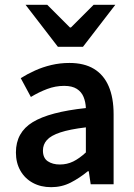

<svg xmlns="http://www.w3.org/2000/svg" viewBox="-20 -764 556 796"><path d="M192 12Q149 12 116 -6Q83 -24 64.5 -56.5Q46 -89 46 -132Q46 -215 115.5 -257.5Q185 -300 336 -316Q335 -341 326.5 -362Q318 -383 298.5 -395.5Q279 -408 246 -408Q210 -408 175.5 -395Q141 -382 108 -362L66 -440Q93 -457 125 -471.5Q157 -486 193 -494.5Q229 -503 268 -503Q329 -503 369.5 -478.5Q410 -454 430.5 -406.5Q451 -359 451 -290V0H356L348 -54H344Q310 -26 273 -7Q236 12 192 12ZM228 -82Q258 -82 283.5 -94.5Q309 -107 336 -132V-236Q269 -228 230 -215Q191 -202 174.5 -183.5Q158 -165 158 -140Q158 -109 178 -95.5Q198 -82 228 -82ZM220 -570 86 -744H176L270 -650H274L368 -744H458L324 -570Z"/></svg>

Font: Source Sans 3 SemiBold
Style: Regular
Weight: 600
Designer: Paul D. Hunt
Foundry: Adobe
Version: Version 3.046;hotconv 1.0.118;makeotfexe 2.5.65603